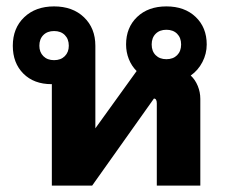

<svg xmlns="http://www.w3.org/2000/svg" viewBox="-20 -580 708 600"><path d="M606 -271V0H470V-257Q470 -272 461 -272L268 0H142V-317H141Q86 -317 53 -350Q20 -383 20 -437Q20 -492 55.5 -526Q91 -560 149 -560Q207 -560 242.5 -526Q278 -492 278 -437V-179L407 -358Q391 -374 382.5 -395.5Q374 -417 374 -441Q374 -494 408.5 -527Q443 -560 500 -560Q557 -560 591.5 -527Q626 -494 626 -441Q626 -412 612.5 -386Q599 -360 576 -344Q590 -331 598 -311.5Q606 -292 606 -271ZM546 -441Q546 -462 533.5 -474.5Q521 -487 500 -487Q479 -487 466.5 -474.5Q454 -462 454 -441Q454 -420 466.5 -407.5Q479 -395 500 -395Q521 -395 533.5 -407.5Q546 -420 546 -441ZM195 -437Q195 -458 182.5 -470.5Q170 -483 149 -483Q128 -483 115.5 -470.5Q103 -458 103 -437Q103 -417 115.5 -404.5Q128 -392 149 -392Q170 -392 182.5 -404.5Q195 -417 195 -437Z"/></svg>

Font: Stavian Bold
Style: Bold
Weight: 700
Version: Version 1.000; ttfautohint (v1.6)